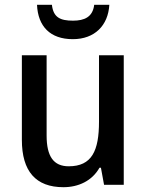

<svg xmlns="http://www.w3.org/2000/svg" viewBox="-20 -769 609 799"><path d="M435 -749H372C366 -698 331 -683 284 -683C231 -683 202 -696 196 -749H134C138 -659 189 -606 283 -606C374 -606 430 -663 435 -749ZM495 -539H392V-263C392 -141 362 -77 266 -77C203 -77 174 -118 174 -205V-539H71V-187C71 -56 129 10 244 10C306 10 363 -16 394 -71H400L413 0H495Z"/></svg>

Font: Noto Sans Lao SemiCondensed Medium
Style: Regular
Weight: 500
Width: 4
Designer: Monotype Design Team
Foundry: Monotype Imaging Inc.
Version: Version 2.003